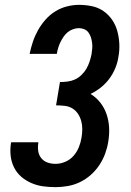

<svg xmlns="http://www.w3.org/2000/svg" viewBox="-20 -763 540 791"><path d="M209 8Q182 8 157 4.5Q132 1 109 -9Q86 -19 67.5 -35Q49 -51 38 -73Q27 -95 24 -120.5Q21 -146 25 -172L26 -177H138V-175Q135 -157 137.5 -140.5Q140 -124 150 -111.5Q160 -99 175.5 -93.5Q191 -88 209 -88Q229 -88 249 -96.5Q269 -105 283 -121Q297 -137 305 -157Q313 -177 316 -197Q319 -214 319 -231.5Q319 -249 314.5 -265Q310 -281 301 -294.5Q292 -308 278 -316.5Q264 -325 246 -327Q228 -329 211 -329L227 -425Q242 -425 258 -427Q274 -429 288.5 -435.5Q303 -442 315.5 -454Q328 -466 336 -480Q344 -494 349 -509Q354 -524 357 -539Q359 -551 360 -563Q361 -575 359.5 -586.5Q358 -598 354.5 -609Q351 -620 344.5 -629Q338 -638 327.5 -642.5Q317 -647 305 -647Q293 -647 280.5 -642.5Q268 -638 258.5 -630Q249 -622 241.5 -611Q234 -600 228.5 -588.5Q223 -577 219.5 -565Q216 -553 214 -541H102Q107 -565 115 -589.5Q123 -614 136 -637.5Q149 -661 167 -681.5Q185 -702 207.5 -716Q230 -730 255.5 -736.5Q281 -743 305 -743Q333 -743 359 -737.5Q385 -732 406 -717.5Q427 -703 441.5 -682Q456 -661 463 -636Q470 -611 471.5 -584Q473 -557 468 -530Q465 -507 455.5 -483.5Q446 -460 431 -439.5Q416 -419 396 -403Q376 -387 353 -376Q376 -362 393 -340.5Q410 -319 419 -292.5Q428 -266 429.5 -237.5Q431 -209 426 -179Q422 -154 413 -129.5Q404 -105 389 -82.5Q374 -60 353.5 -42Q333 -24 309 -12.5Q285 -1 259 3.5Q233 8 209 8Z"/></svg>

Font: Iosevka Curly Slab
Style: Bold Italic
Weight: 700
Italic angle: -9°
Monospace: yes
Designer: Belleve Invis
Foundry: Belleve Invis
Version: Version 22.1.2; ttfautohint (v1.8.4)